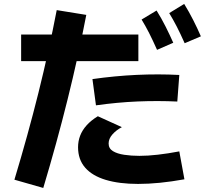

<svg xmlns="http://www.w3.org/2000/svg" viewBox="-20 -864 1040 963"><path d="M197 78.7 52.3 37.3Q119.8 -186.3 172.7 -398.3Q225.5 -610.3 264.5 -813.3L412.8 -789.3Q332.8 -374 197 78.7ZM672.5 58.5Q578.2 58.5 510.5 38.2Q442.8 17.8 407.2 -23Q371.5 -63.8 371.5 -125.7Q371.5 -155.7 381.9 -183.2Q392.3 -210.7 414.5 -235.5Q436.7 -260.3 470.7 -281L591.2 -226.3Q563 -211.5 543.9 -189.9Q524.8 -168.3 524.8 -144.2Q524.8 -119.3 546.3 -106.1Q567.8 -92.8 603.3 -87.6Q638.8 -82.3 679.2 -82.3Q721.7 -82.3 771.7 -88.1Q821.8 -93.8 879.3 -104.7L905 35.3Q840.8 46.8 782.7 52.7Q724.5 58.5 672.5 58.5ZM86 -557.3V-690.7H674V-557.3ZM461.3 -335.7 443.7 -467.3Q556.5 -483.3 665.4 -488.4Q774.3 -493.5 879.3 -488L869.3 -354.7Q771.3 -359.3 670.1 -355.1Q568.8 -350.8 461.3 -335.7ZM767.7 -614Q746 -662.8 727.8 -698.6Q709.5 -734.3 690.2 -766L765.3 -811.2Q790 -771.8 810.7 -730.5Q831.5 -689.2 849 -649.5ZM906.2 -647.2Q884.5 -696 866.3 -731.3Q848 -766.7 828.7 -798.3L903.8 -844.3Q928.5 -804.2 949.2 -763.2Q970 -722.3 987.5 -681.8Z"/></svg>

Font: Murecho Thin
Style: Regular
Weight: 100
Designer: Neil Summerour
Foundry: Positype
Version: Version 1.010